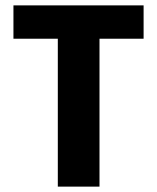

<svg xmlns="http://www.w3.org/2000/svg" viewBox="-20 -694 584 714"><path d="M514 -550H350V0H195V-550H30V-674H514Z"/></svg>

Font: Hind Kochi
Style: Bold
Weight: 700
Designer: Dhruvi Tolia
Foundry: Indian Type Foundry
Version: Version 0.702;PS 1.0;hotconv 1.0.81;makeotf.lib2.5.63406